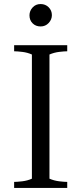

<svg xmlns="http://www.w3.org/2000/svg" viewBox="-20 -931 403 951"><path d="M50 0V-30Q64 -30 90 -33Q116 -36 138 -46V-661Q116 -671 90 -674Q64 -677 50 -677V-707H313V-677Q299 -677 273.5 -674Q248 -671 225 -661V-46Q248 -36 273.5 -33Q299 -30 313 -30V0ZM181 -800Q157 -800 141.5 -815.5Q126 -831 126 -855Q126 -877 141.5 -894Q157 -911 181 -911Q205 -911 221 -895Q237 -879 237 -856Q237 -834 221 -817Q205 -800 181 -800Z"/></svg>

Font: Joan
Style: Regular
Weight: 400
Designer: Paolo Biagini
Version: Version 1.001; ttfautohint (v1.8.4.7-5d5b);gftools[0.9.30]